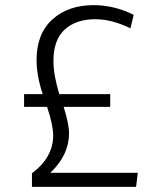

<svg xmlns="http://www.w3.org/2000/svg" viewBox="-20 -731 640 751"><path d="M164.1 -313H74.2V-362.8H147Q123 -435.5 123 -496.1Q123 -599.1 184.8 -655Q246.6 -710.9 346.2 -710.9Q426.8 -710.9 502.9 -672.9L490.2 -620.1Q417.5 -655.8 353 -655.8Q277.8 -655.8 233.4 -615.7Q189 -575.7 189 -492.2Q189 -438 211.9 -362.8H411.1V-313H229Q250 -245.6 250 -210Q250 -124 176.8 -55.2H519L512.2 0H105V-53.2Q188 -115.2 188 -201.2Q188 -242.2 164.1 -313Z"/></svg>

Font: LT Hoop Light
Style: Regular
Weight: 300
Designer: Daniel Lyons
Foundry: LyonsType
Version: Version 1.000